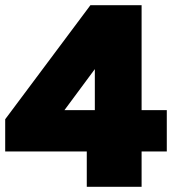

<svg xmlns="http://www.w3.org/2000/svg" viewBox="-20 -719 662 739"><path d="M314 -136H0V-260L328 -699H525V-295H622V-136H525V0H314ZM345 -295V-453L228 -295Z"/></svg>

Font: Prompt ExtraBold
Style: Regular
Weight: 800
Designer: Katatrad Team
Foundry: CadsonDemak
Version: Version 1.000